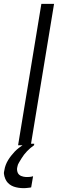

<svg xmlns="http://www.w3.org/2000/svg" viewBox="-33 -755 353 998"><path d="M61 0 182 -735H248L127 0ZM89 223Q76 223 63 221Q50 219 38.5 215Q27 211 17 203.5Q7 196 0.5 186Q-6 176 -10 161.5Q-14 147 -12 138L-10 128Q-8 115 -3 102Q2 89 9 77.5Q16 66 25 54.5Q34 43 43.5 33Q53 23 66 13Q79 3 87 -2L97 -8H145L144 0Q134 7 125 14.5Q116 22 107.5 31Q99 40 92 49Q85 58 79 68Q73 78 66 89.5Q59 101 58 109L56 118Q55 124 56 131Q57 138 59.5 143.5Q62 149 66.5 153Q71 157 76.5 159.5Q82 162 89.5 163.5Q97 165 101 165H106Q109 165 113 165Q117 165 121 164.5Q125 164 129 163.5Q133 163 135 162L139 161L129 219Q125 220 120.5 220.5Q116 221 111.5 221.5Q107 222 102 222.5Q97 223 94 223Z"/></svg>

Font: Iosevka Aile Light Oblique
Style: Regular
Weight: 300
Italic angle: -9°
Designer: Belleve Invis
Foundry: Belleve Invis
Version: Version 31.1.0; ttfautohint (v1.8.4)